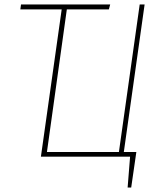

<svg xmlns="http://www.w3.org/2000/svg" viewBox="-20 -701 717 859"><path d="M627 -681 534 -21H590L567 138H551L562 0H163L256 -659H71L74 -681H473L467 -659H279L190 -21H512L605 -681Z"/></svg>

Font: Fira Sans Condensed Thin
Style: Italic
Weight: 250
Width: 3
Italic angle: -8°
Designer: Carrois Corporate & Edenspiekermann AG
Foundry: Carrois Corporate GbR & Edenspiekermann AG
Version: Version 4.203